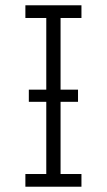

<svg xmlns="http://www.w3.org/2000/svg" viewBox="-20 -706 404 726"><path d="M89 -367H275V-321H89ZM76 0V-48H155V-638H76V-686H288V-638H209V-48H288V0Z"/></svg>

Font: Chivo Medium Thin
Style: Regular
Weight: 250
Version: Version 2.002